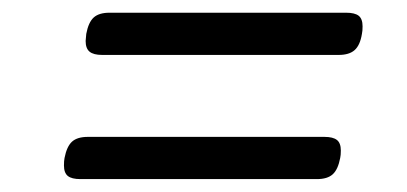

<svg xmlns="http://www.w3.org/2000/svg" viewBox="-20 -435 640 302"><path d="M550.3 -393.6Q550.3 -386.2 549.3 -381.8Q546.4 -363.8 537.8 -356.2Q529.3 -348.6 512.7 -348.6H140.6Q127 -348.6 120.8 -353.8Q114.7 -358.9 114.7 -370.6Q114.7 -373 115.7 -381.8Q119.1 -399.9 127.4 -407.5Q135.7 -415 152.3 -415H524.4Q538.1 -415 544.2 -410.2Q550.3 -405.3 550.3 -393.6ZM516.1 -198.2Q516.1 -190.9 515.1 -186.5Q511.7 -168.5 503.4 -160.9Q495.1 -153.3 478.5 -153.3H106.4Q92.8 -153.3 86.7 -158.2Q80.6 -163.1 80.6 -174.8Q80.6 -182.1 81.5 -186.5Q85 -204.6 93.3 -212.2Q101.6 -219.7 118.2 -219.7H490.2Q503.9 -219.7 510 -214.8Q516.1 -210 516.1 -198.2Z"/></svg>

Font: Courier Prime
Style: Italic
Weight: 400
Italic angle: -10°
Designer: Alan Dague-Greene
Foundry: Quote-Unquote Apps
Version: Version 3.018